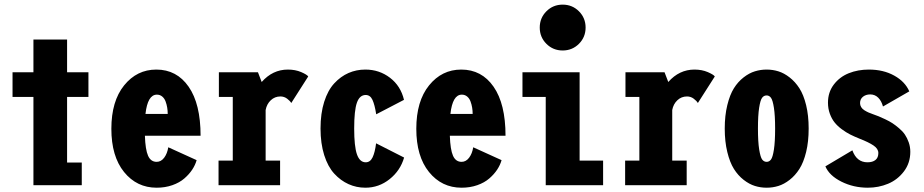

<svg xmlns="http://www.w3.org/2000/svg" viewBox="-20 -820 4090 850"><path d="M277 -100.5H342V0H128V-391H35.5V-500H128V-645H277V-500H371.5V-391H277Z M850.5 -111Q844.5 -89.5 831 -69Q817.5 -48.5 796.2 -30Q775 -11.5 743 -0.2Q711 11 673.5 11Q585.5 11 529.2 -58.5Q473 -128 473 -250Q473 -372 529.5 -442Q586 -512 672 -512Q762.5 -512 815.2 -436Q868 -360 868 -219H621.5Q623.5 -157.5 635.5 -130.5Q647.5 -103.5 673.5 -103.5Q693 -103.5 706.8 -121.8Q720.5 -140 725 -168ZM674.5 -401Q633.5 -401 624 -315.5H722.5Q722.5 -330 720.2 -343.8Q718 -357.5 713 -371Q708 -384.5 698 -392.8Q688 -401 674.5 -401Z M1156 -109H1220V0H947.5V-109H1010.5V-391H949V-500H1122L1138.5 -457Q1187 -512 1254.5 -512Q1287.5 -512 1313.5 -500.8Q1339.5 -489.5 1344.5 -481.5L1269.5 -364Q1264 -373.5 1251 -383.2Q1238 -393 1221.5 -393Q1196.5 -393 1178.8 -376.2Q1161 -359.5 1156 -333Z M1769 -122.5Q1752.5 -65 1705 -27Q1657.5 11 1597.5 11Q1558 11 1523 -4.8Q1488 -20.5 1459.8 -51.2Q1431.5 -82 1415.2 -133.5Q1399 -185 1399 -251Q1399 -318 1415.2 -369.2Q1431.5 -420.5 1459.8 -451Q1488 -481.5 1522.8 -496.8Q1557.5 -512 1597.5 -512Q1659 -512 1706.5 -475.8Q1754 -439.5 1768.5 -378L1645.5 -314Q1639 -356 1629 -377.8Q1619 -399.5 1599 -399.5Q1572 -399.5 1560 -365.2Q1548 -331 1548 -251Q1548 -172 1560.2 -136.8Q1572.5 -101.5 1599 -101.5Q1619 -101.5 1629.5 -123.5Q1640 -145.5 1645 -185.5Z M2200.5 -111Q2194.5 -89.5 2181 -69Q2167.5 -48.5 2146.2 -30Q2125 -11.5 2093 -0.2Q2061 11 2023.5 11Q1935.5 11 1879.2 -58.5Q1823 -128 1823 -250Q1823 -372 1879.5 -442Q1936 -512 2022 -512Q2112.5 -512 2165.2 -436Q2218 -360 2218 -219H1971.5Q1973.5 -157.5 1985.5 -130.5Q1997.5 -103.5 2023.5 -103.5Q2043 -103.5 2056.8 -121.8Q2070.5 -140 2075 -168ZM2024.5 -401Q1983.5 -401 1974 -315.5H2072.5Q2072.5 -330 2070.2 -343.8Q2068 -357.5 2063 -371Q2058 -384.5 2048 -392.8Q2038 -401 2024.5 -401Z M2543 -626Q2513.5 -596.5 2471 -596.5Q2428.5 -596.5 2399 -626Q2369.5 -655.5 2369.5 -698Q2369.5 -740.5 2399 -770Q2428.5 -799.5 2471 -799.5Q2513.5 -799.5 2543 -770Q2572.5 -740.5 2572.5 -698Q2572.5 -655.5 2543 -626ZM2546 -109H2650V0H2396V-391H2293V-500H2546Z M2956 -109H3020V0H2747.5V-109H2810.5V-391H2749V-500H2922L2938.5 -457Q2987 -512 3054.5 -512Q3087.5 -512 3113.5 -500.8Q3139.5 -489.5 3144.5 -481.5L3069.5 -364Q3064 -373.5 3051 -383.2Q3038 -393 3021.5 -393Q2996.5 -393 2978.8 -376.2Q2961 -359.5 2956 -333Z M3188.5 -251Q3188.5 -308.5 3199.8 -354.5Q3211 -400.5 3229 -429.2Q3247 -458 3271.8 -477.2Q3296.5 -496.5 3321.8 -504.2Q3347 -512 3374 -512Q3401 -512 3426 -504.2Q3451 -496.5 3475.8 -477.2Q3500.5 -458 3519 -429.2Q3537.5 -400.5 3548.8 -354.5Q3560 -308.5 3560 -251Q3560 -193 3548.8 -147Q3537.5 -101 3519 -72Q3500.5 -43 3475.8 -23.8Q3451 -4.5 3426 3.2Q3401 11 3374 11Q3347 11 3322 3.2Q3297 -4.5 3272.2 -23.8Q3247.5 -43 3229.2 -72Q3211 -101 3199.8 -147Q3188.5 -193 3188.5 -251ZM3374 -103.5Q3385.5 -103.5 3393.2 -113.8Q3401 -124 3406.2 -158Q3411.5 -192 3411.5 -251Q3411.5 -309 3406.2 -342.8Q3401 -376.5 3393.2 -387Q3385.5 -397.5 3374 -397.5Q3361.5 -397.5 3353.8 -387Q3346 -376.5 3340.8 -343Q3335.5 -309.5 3335.5 -251Q3335.5 -192 3341 -158Q3346.5 -124 3354.2 -113.8Q3362 -103.5 3374 -103.5Z M3822 11Q3758.5 11 3705 -15.8Q3651.5 -42.5 3634 -83.5L3753.5 -154.5Q3772.5 -101.5 3820.5 -101.5Q3843 -101.5 3855.8 -111.8Q3868.5 -122 3868.5 -142.5Q3868.5 -161.5 3847 -176Q3825.5 -190.5 3785.5 -206Q3762 -215.5 3744 -224.5Q3726 -233.5 3706.8 -247.8Q3687.5 -262 3674.8 -278Q3662 -294 3653.8 -316.5Q3645.5 -339 3645.5 -365.5Q3645.5 -411.5 3671.2 -445.5Q3697 -479.5 3737.5 -495.8Q3778 -512 3826.5 -512Q3891 -512 3939 -485.2Q3987 -458.5 4005.5 -415.5L3889 -348.5Q3882.5 -373 3868 -387.5Q3853.5 -402 3832.5 -402Q3813.5 -402 3800.5 -391.8Q3787.5 -381.5 3787.5 -363.5Q3787.5 -354 3792.5 -345.8Q3797.5 -337.5 3807.2 -331.5Q3817 -325.5 3825 -322Q3833 -318.5 3844.5 -314.5Q3860 -309 3870 -305Q3880 -301 3899 -292Q3918 -283 3931 -274.5Q3944 -266 3960.2 -252.2Q3976.5 -238.5 3986.2 -224Q3996 -209.5 4003 -189.8Q4010 -170 4010 -148Q4010 -98.5 3981.8 -61.2Q3953.5 -24 3911.5 -6.5Q3869.5 11 3822 11Z"/></svg>

Font: League Mono Condensed
Style: Bold
Weight: 700
Width: 1
Designer: Tyler Finck
Foundry: The League of Moveable Type / Tyler Finck
Version: Version 2.210